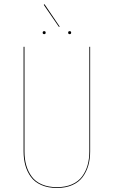

<svg xmlns="http://www.w3.org/2000/svg" viewBox="-20 -909 556 938"><path d="M197.3 -888.7 271.5 -779.3 268.1 -777.3 193.8 -885.3ZM188.5 -749.5Q188.5 -756.8 195.8 -756.8Q203.1 -756.8 203.1 -749.5Q203.1 -742.2 195.8 -742.2Q188.5 -742.2 188.5 -749.5ZM313 -749.5Q313 -756.8 320.3 -756.8Q327.6 -756.8 327.6 -749.5Q327.6 -742.2 320.3 -742.2Q313 -742.2 313 -749.5ZM420.4 -680.2V-169.4Q420.4 -131.8 411.4 -100.6Q402.3 -69.3 383.8 -44.2Q365.2 -19 333.3 -4.9Q301.3 9.3 258.3 9.3Q214.8 9.3 182.4 -4.9Q149.9 -19 131.3 -44.2Q112.8 -69.3 104 -100.6Q95.2 -131.8 95.2 -169.4V-680.2H99.6V-169.4Q99.6 -132.3 108.2 -101.8Q116.7 -71.3 134.8 -46.6Q152.8 -22 184.3 -8.3Q215.8 5.4 258.3 5.4Q300.3 5.4 331.8 -8.5Q363.3 -22.5 381.3 -47.1Q399.4 -71.8 408 -102.3Q416.5 -132.8 416.5 -169.4V-680.2Z"/></svg>

Font: Fira Sans Compressed Four
Style: Regular
Weight: 100
Width: 1
Designer: Carrois Corporate & Edenspiekermann AG
Foundry: Carrois Corporate GbR & Edenspiekermann AG
Version: Version 4.203;PS 004.203;hotconv 1.0.88;makeotf.lib2.5.64775